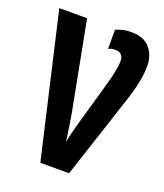

<svg xmlns="http://www.w3.org/2000/svg" viewBox="-134 -813 769 903"><g transform="rotate(20 250.0 -362.0)"><path d="M319 0 460 -430Q492 -529 492 -596Q492 -654 460.5 -689Q429 -724 370 -724Q341 -724 321.5 -718.5Q302 -713 291 -708V-612Q305 -620 325 -620Q366 -620 366 -577Q366 -538 343 -457L287 -261Q277 -227 269 -195.5Q261 -164 255 -134Q251 -163 243 -216Q235 -269 227 -307L149 -714H10L175 0Z"/></g></svg>

Font: Noto Sans Mono UI Condensed
Style: Bold
Weight: 700
Width: 3
Designer: Monotype Design team
Foundry: Monotype Imaging Inc.
Version: 1.000